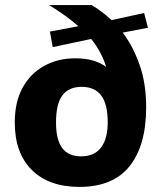

<svg xmlns="http://www.w3.org/2000/svg" viewBox="-20 -724 639 754"><path d="M292 10Q172 10 105 -56.5Q38 -123 38 -243Q38 -323 68.5 -379Q99 -435 153 -465Q207 -495 275 -495Q316 -495 346 -486Q376 -477 397 -461Q378 -522 338 -571L187 -539L176 -600L288 -621Q264 -642 235.5 -662.5Q207 -683 173 -704H340Q360 -692 379.5 -677.5Q399 -663 418 -645L546 -673L561 -615L462 -596Q502 -543 528 -470Q554 -397 554 -303Q554 -153 489 -71.5Q424 10 292 10ZM298 -110Q351 -110 377 -145Q403 -180 403 -243Q403 -316 377 -349.5Q351 -383 301 -383Q250 -383 225 -349.5Q200 -316 200 -243Q200 -175 224.5 -142.5Q249 -110 298 -110Z"/></svg>

Font: Prodigy Sans
Style: Bold
Weight: 700
Designer: Wei Huang
Foundry: Wei Huang
Version: Version 1.003; ttfautohint (v1.8.3)